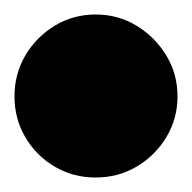

<svg xmlns="http://www.w3.org/2000/svg" viewBox="-82 -383 265 265"><path d="M-62 -250Q-62 -219 -47 -193.5Q-32 -168 -6.5 -153Q19 -138 50 -138Q81 -138 106.5 -153Q132 -168 147.5 -193.5Q163 -219 163 -250Q163 -281 147.5 -306.5Q132 -332 106.5 -347.5Q81 -363 50 -363Q19 -363 -6.5 -347.5Q-32 -332 -47 -306.5Q-62 -281 -62 -250Z"/></svg>

Font: Linefont Black
Style: Regular
Weight: 900
Monospace: yes
Version: Version 3.002;gftools[0.9.33]